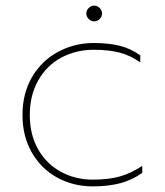

<svg xmlns="http://www.w3.org/2000/svg" viewBox="-20 -648 586 683"><path d="M287 -600Q287 -611 295.5 -619.5Q304 -628 315 -628Q326 -628 334.5 -619.5Q343 -611 343 -600Q343 -589 334.5 -580.5Q326 -572 315 -572Q304 -572 295.5 -580.5Q287 -589 287 -600ZM60 -239Q60 -315 93.5 -373Q127 -431 185.5 -463Q244 -495 314 -495Q367 -495 406.5 -485Q446 -475 479 -451V-426Q444 -451 405 -461Q366 -471 314 -471Q250 -471 198 -443Q146 -415 116 -362Q86 -309 86 -239Q86 -169 115.5 -117Q145 -65 196.5 -37Q248 -9 310 -9Q367 -9 407 -20.5Q447 -32 486 -58V-33Q451 -8 408.5 3.5Q366 15 310 15Q241 15 184 -16Q127 -47 93.5 -105Q60 -163 60 -239Z"/></svg>

Font: Prompt Thin
Style: Regular
Weight: 250
Designer: Katatrad Team
Foundry: CadsonDemak
Version: Version 1.001